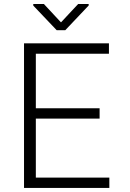

<svg xmlns="http://www.w3.org/2000/svg" viewBox="-20 -924 640 944"><path d="M469.7 -340.8H156.2V-50.8H517.6V0H98.1V-710.9H515.6V-659.7H156.2V-391.6H469.7ZM279.8 -814 364.3 -904.3H416V-897L300.8 -775.4H258.8L143.6 -896.5V-904.3H195.8Z"/></svg>

Font: Roboto Mono Light
Style: Regular
Weight: 300
Designer: Google
Version: Version 2.000985; 2015; ttfautohint (v1.3)